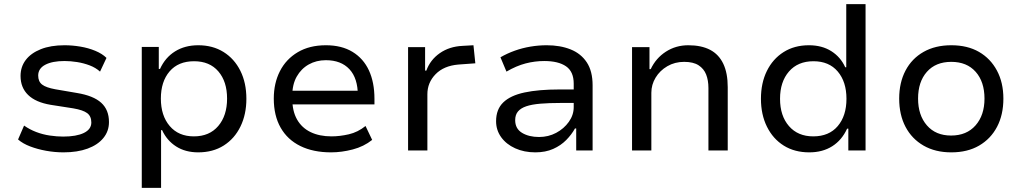

<svg xmlns="http://www.w3.org/2000/svg" viewBox="-20 -725 4920 925"><path d="M286 9Q244 9 202.5 1.5Q161 -6 125.5 -19.5Q90 -33 67 -53L96 -120Q123 -101 154.5 -89Q186 -77 220 -72Q254 -67 284 -67Q348 -67 384 -84.5Q420 -102 420 -135Q420 -165 400 -180Q380 -195 333 -203L224 -220Q152 -232 115.5 -267.5Q79 -303 79 -359Q79 -403 104 -436Q129 -469 176.5 -488Q224 -507 291 -507Q328 -507 367 -500.5Q406 -494 439.5 -480Q473 -466 493 -446L462 -380Q441 -399 412 -410Q383 -421 351.5 -426Q320 -431 291 -431Q232 -431 198 -413Q164 -395 164 -361Q164 -332 183 -317.5Q202 -303 246 -295L351 -277Q430 -264 467.5 -230Q505 -196 505 -137Q505 -93 478 -60Q451 -27 402 -9Q353 9 286 9Z M663 180V-499H745V-393H751Q776 -448 823.5 -477.5Q871 -507 935 -507Q1005 -507 1057 -474.5Q1109 -442 1138 -384Q1167 -326 1167 -249Q1167 -174 1138.5 -115.5Q1110 -57 1058 -24Q1006 9 935 9Q873 9 828.5 -19.5Q784 -48 761 -98H756V180ZM914 -68Q989 -68 1031.5 -118Q1074 -168 1074 -250Q1074 -332 1032 -381Q990 -430 915 -430Q839 -430 797 -381Q755 -332 755 -250Q755 -168 797.5 -118Q840 -68 914 -68Z M1575 9Q1489 9 1427 -21.5Q1365 -52 1332 -110Q1299 -168 1299 -250Q1299 -324 1328.5 -382Q1358 -440 1414.5 -473.5Q1471 -507 1550 -507Q1626 -507 1678.5 -475Q1731 -443 1757.5 -385.5Q1784 -328 1784 -249V-222H1368V-288H1724L1704 -265Q1704 -348 1663.5 -391.5Q1623 -435 1550 -435Q1504 -435 1467.5 -414.5Q1431 -394 1409.5 -356Q1388 -318 1388 -263V-251Q1388 -190 1411 -149.5Q1434 -109 1476.5 -88.5Q1519 -68 1577 -68Q1617 -68 1660.5 -78Q1704 -88 1741 -118L1773 -51Q1733 -19 1679.5 -5Q1626 9 1575 9Z M1946 0V-498H2028V-385H2034Q2053 -437 2099 -469Q2145 -501 2208 -504L2261 -507L2270 -420L2188 -414Q2118 -408 2078.5 -367.5Q2039 -327 2039 -271V0Z M2559 9Q2505 9 2462 -10.5Q2419 -30 2394.5 -64Q2370 -98 2370 -141Q2370 -198 2404.5 -231.5Q2439 -265 2507 -279.5Q2575 -294 2675 -294H2759V-229H2681Q2625 -229 2583.5 -225.5Q2542 -222 2515.5 -213Q2489 -204 2475.5 -188Q2462 -172 2462 -146Q2462 -105 2495 -85Q2528 -65 2577 -65Q2622 -65 2659.5 -85Q2697 -105 2720.5 -138Q2744 -171 2744 -209V-322Q2744 -380 2707 -405.5Q2670 -431 2602 -431Q2557 -431 2512.5 -419.5Q2468 -408 2420 -380L2391 -449Q2424 -468 2460.5 -481Q2497 -494 2536 -500.5Q2575 -507 2614 -507Q2679 -507 2729 -487Q2779 -467 2807 -424.5Q2835 -382 2835 -314V0H2756V-106H2750Q2734 -77 2708 -50.5Q2682 -24 2645 -7.5Q2608 9 2559 9Z M3025 0V-498H3109V-392H3115Q3140 -445 3188 -476Q3236 -507 3296 -507Q3359 -507 3401 -485Q3443 -463 3464.5 -418Q3486 -373 3486 -305V0H3393V-301Q3393 -338 3382 -366Q3371 -394 3345.5 -410.5Q3320 -427 3276 -427Q3231 -427 3195 -406Q3159 -385 3138.5 -351Q3118 -317 3118 -278V0Z M3879 9Q3808 9 3756 -23.5Q3704 -56 3675 -114.5Q3646 -173 3646 -249Q3646 -325 3674.5 -383Q3703 -441 3755 -474Q3807 -507 3877 -507Q3940 -507 3985 -478.5Q4030 -450 4052 -401H4057V-705H4150V0H4067V-105H4061Q4036 -50 3989.5 -20.5Q3943 9 3879 9ZM3898 -68Q3974 -68 4016 -117.5Q4058 -167 4058 -249Q4058 -331 4016 -380.5Q3974 -430 3899 -430Q3824 -430 3781 -380.5Q3738 -331 3738 -249Q3738 -167 3781 -117.5Q3824 -68 3898 -68Z M4563 9Q4486 9 4429.5 -23.5Q4373 -56 4342.5 -114Q4312 -172 4312 -250Q4312 -327 4342.5 -385Q4373 -443 4429.5 -475Q4486 -507 4563 -507Q4641 -507 4696.5 -475Q4752 -443 4783 -385Q4814 -327 4814 -250Q4814 -172 4783.5 -114Q4753 -56 4697 -23.5Q4641 9 4563 9ZM4562 -72Q4637 -72 4680 -121Q4723 -170 4723 -250Q4723 -331 4680.5 -379Q4638 -427 4563 -427Q4488 -427 4445.5 -379Q4403 -331 4403 -250Q4403 -170 4445.5 -121Q4488 -72 4562 -72Z"/></svg>

Font: Nunito Sans 6pt
Style: Regular
Weight: 400
Version: Version 3.101;gftools[0.9.27]